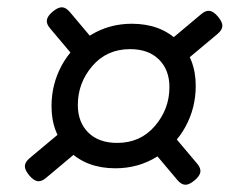

<svg xmlns="http://www.w3.org/2000/svg" viewBox="-20 -556 640 524"><path d="M120.6 -266.1Q120.6 -190.9 168.7 -143.8Q216.8 -96.7 294.9 -96.7Q356.9 -96.7 407.7 -127.9Q458.5 -159.2 486.3 -210.4Q514.2 -261.7 514.2 -321.8Q514.2 -397 466.1 -444.1Q418 -491.2 339.8 -491.2Q277.8 -491.2 227.1 -460Q176.3 -428.7 148.4 -377.4Q120.6 -326.2 120.6 -266.1ZM61 -124.5Q48.3 -113.8 47.9 -103Q47.4 -92.3 59.6 -77.6Q71.8 -63 82.8 -61.5Q93.8 -60.1 106 -70.8L205.6 -154.3L162.1 -209ZM386.2 -157.2 463.9 -64.9Q474.6 -52.2 485.4 -51.8Q496.1 -51.3 510.7 -63.5Q525.4 -75.7 526.9 -86.7Q528.3 -97.7 517.6 -109.9L439.5 -202.6ZM442.4 -318.4Q442.4 -258.3 402.8 -212.2Q363.3 -166 299.8 -166Q249.5 -166 220.9 -194.3Q192.4 -222.7 192.4 -269.5Q192.4 -329.6 231.9 -375.7Q271.5 -421.9 335 -421.9Q385.3 -421.9 413.8 -393.6Q442.4 -365.2 442.4 -318.4ZM117.2 -478 195.3 -385.3 248.5 -430.7 170.9 -522.9Q160.2 -535.6 149.4 -536.1Q138.7 -536.6 124 -524.4Q109.4 -512.2 107.9 -501.2Q106.4 -490.2 117.2 -478ZM429.2 -433.6 472.7 -378.9 573.7 -463.4Q586.4 -474.1 586.9 -484.9Q587.4 -495.6 575.2 -510.3Q563 -524.9 552 -526.4Q541 -527.8 528.8 -517.1Z"/></svg>

Font: Courier Prime Sans
Style: Regular
Weight: 300
Italic angle: -10°
Designer: Alan Dague-Greene
Foundry: Quote-Unquote Apps
Version: Version 3.23